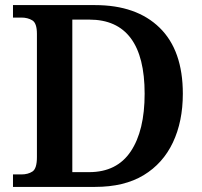

<svg xmlns="http://www.w3.org/2000/svg" viewBox="-20 -734 794 754"><path d="M31 0V-49H64Q90 -49 107.5 -60.5Q125 -72 125 -117V-601Q125 -643 107 -654Q89 -665 64 -665H31V-714H353Q516 -714 607 -625Q698 -536 698 -366Q698 -257 659 -174.5Q620 -92 544 -46Q468 0 353 0ZM330 -58Q439 -58 493.5 -139.5Q548 -221 548 -366Q548 -511 493.5 -584Q439 -657 331 -657H264V-58Z"/></svg>

Font: Noto Serif Khojki SemiBold
Style: Regular
Weight: 600
Version: Version 2.003